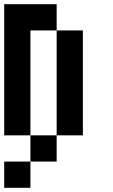

<svg xmlns="http://www.w3.org/2000/svg" viewBox="-20 -645 540 915"><path d="M0 250V125H125V250ZM0 0V-625H250V-500H125V0ZM125 0H250V125H125ZM250 0V-500H375V0Z"/></svg>

Font: GalmuriMono7 Regular
Style: Regular
Weight: 400
Designer: Lee Minseo (quiple)
Version: Version 2.399;hotconv 1.1.1;makeotfexe 2.6.0 DEVELOPMENT